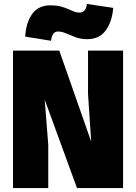

<svg xmlns="http://www.w3.org/2000/svg" viewBox="-20 -955 690 975"><path d="M46 0V-698H281L443 -236L427 -478V-698H605V0H371L207 -449L225 -221V0ZM239 -748 108 -769Q112 -840 143.5 -884Q175 -928 236 -928Q265 -928 286.5 -922.5Q308 -917 325 -909.5Q342 -902 355.5 -896.5Q369 -891 383 -891Q401 -891 410.5 -903.5Q420 -916 421 -935L555 -915Q549 -844 516.5 -800Q484 -756 423 -756Q390 -756 363.5 -766Q337 -776 315.5 -785.5Q294 -795 275 -795Q258 -795 249.5 -781.5Q241 -768 239 -748Z"/></svg>

Font: Azeret Mono ExtraBold
Style: Regular
Weight: 800
Designer: Martin Vácha
Foundry: Displaay
Version: Version 1.002